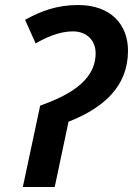

<svg xmlns="http://www.w3.org/2000/svg" viewBox="-20 -745 530 765"><path d="M140 -324 71 0H198L253 -260C395 -316 490 -402 490 -543C490 -646 423 -725 291 -725C207 -725 143 -701 80 -666L122 -572C160 -594 215 -620 270 -620C325 -620 361 -585 361 -533C361 -417 242 -361 140 -324Z"/></svg>

Font: Noto Sans SemiBold
Style: Italic
Weight: 600
Italic angle: -12°
Designer: Monotype Design Team
Foundry: Monotype Imaging Inc.
Version: Version 2.013